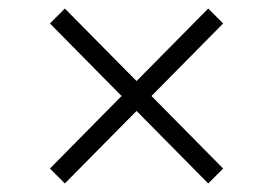

<svg xmlns="http://www.w3.org/2000/svg" viewBox="-20 -530 640 450"><path d="M300 -270 132 -100 97 -135 265 -305 97 -475 132 -510 300 -340 468 -510 503 -475 335 -305 503 -135 468 -100Z"/></svg>

Font: IBM Plex Sans Thai Looped Light
Style: Regular
Weight: 300
Designer: Mike Abbink, Paul van der Laan, Pieter van Rosmalen, Ben Mitchell, Mark Frömberg
Foundry: Bold Monday
Version: Version 1.1